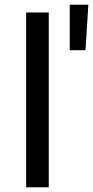

<svg xmlns="http://www.w3.org/2000/svg" viewBox="-20 -795 395 815"><path d="M91 -742H187V0H91ZM276 -775H355L343 -582H276Z"/></svg>

Font: APTA Sans Medium
Style: Bold
Weight: 500
Version: Version 7.200